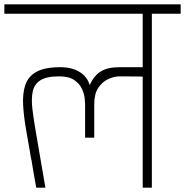

<svg xmlns="http://www.w3.org/2000/svg" viewBox="-56 -860 848 880"><path d="M334 -229Q334 -264 334 -300.5Q334 -337 334 -383Q334 -390 332 -410Q330 -430 319.5 -453Q309 -476 284.5 -493Q260 -510 214 -510Q157 -510 129 -492Q101 -474 94 -440.5Q87 -407 92.5 -360.5Q98 -314 108 -257L152 0H110Q100 -55 95.5 -82.5Q91 -110 89.5 -119Q88 -128 88 -128Q88 -128 87.5 -128.5Q87 -129 85.5 -138Q84 -147 79.5 -174.5Q75 -202 65 -257Q53 -324 50 -378Q47 -432 60 -470.5Q73 -509 109.5 -530Q146 -551 214 -552Q271 -553 307.5 -531Q344 -509 355 -470Q375 -514 406.5 -533Q438 -552 491 -552H598Q598 -555 598 -580.5Q598 -606 598 -642Q598 -678 598 -713.5Q598 -749 598 -773Q598 -797 598 -797Q526 -797 445.5 -797Q365 -797 281 -797Q197 -797 116.5 -797Q36 -797 -36 -797Q-36 -806 -36 -807Q-36 -808 -36 -813.5Q-36 -819 -36 -840Q68 -840 168.5 -840Q269 -840 368 -840Q467 -840 567 -840Q667 -840 772 -840V-797H640V0H598V-509Q598 -509 567 -509.5Q536 -510 492 -510Q467 -510 440 -497.5Q413 -485 394.5 -457.5Q376 -430 376 -383Q376 -383 376 -364.5Q376 -346 376 -319.5Q376 -293 376 -268Q376 -243 376 -229Z"/></svg>

Font: Matangi Light
Style: Regular
Weight: 300
Designer: Prashant Pant
Foundry: The Graphic Ant
Version: Version 3.002